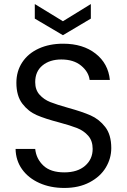

<svg xmlns="http://www.w3.org/2000/svg" viewBox="-20 -922 627 949"><path d="M57 -186H154Q159 -137 194.5 -103.5Q230 -70 298 -70Q363 -70 400.5 -102.5Q438 -135 438 -186Q438 -226 416 -251Q394 -276 361 -289Q328 -302 272 -317Q203 -335 161.5 -353Q120 -371 90.5 -409.5Q61 -448 61 -513Q61 -570 90 -614Q119 -658 171.5 -682Q224 -706 292 -706Q390 -706 452.5 -657Q515 -608 523 -527H423Q418 -567 381 -597.5Q344 -628 283 -628Q226 -628 190 -598.5Q154 -569 154 -516Q154 -478 175.5 -454Q197 -430 228.5 -417.5Q260 -405 317 -389Q386 -370 428 -351.5Q470 -333 500 -294.5Q530 -256 530 -190Q530 -139 503 -94Q476 -49 423 -21Q370 7 298 7Q229 7 174.5 -17.5Q120 -42 89 -85.5Q58 -129 57 -186ZM429 -830 291 -748 152 -830V-902L291 -817L429 -902Z"/></svg>

Font: Poppins A&M
Style: Regular-A&M
Weight: 400
Designer: Ninad Kale (Devanagari), Jonny Pinhorn (Latin)
Foundry: Indian Type Foundry
Version: 4.004